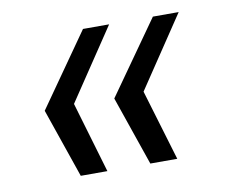

<svg xmlns="http://www.w3.org/2000/svg" viewBox="-56 -565 713 579"><g transform="rotate(-10 300.0 -275.5)"><path d="M147.5 -58 74.5 -270 231 -493H311L165 -275L229 -58ZM360.5 -58 287.5 -270 445 -493H524L378 -275L443 -58Z"/></g></svg>

Font: JuliaMono
Style: Italic
Weight: 400
Italic angle: -9°
Monospace: yes
Designer: cormullion
Foundry: corm
Version: Version 0.057; ttfautohint (v1.8.4)